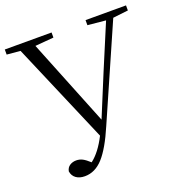

<svg xmlns="http://www.w3.org/2000/svg" viewBox="-141 -847 979 1030"><g transform="rotate(-20 348.5 -332.0)"><path d="M690 -725V-696L603 -686L369 -153Q321 -41 275 10Q229 61 170 61Q140 61 120.5 47Q101 33 97 7Q101 -14 117 -24.5Q133 -35 154 -35Q173 -35 189.5 -26.5Q206 -18 229 3Q279 -35 320 -116L75 -689L-2 -696V-725H265V-696L159 -687L357 -194L454 -429L562 -686L459 -696V-725Z"/></g></svg>

Font: GL-CurulMinamoto Light
Style: Regular
Weight: 300
Designer: Eunice (kana); Ryoko NISHIZUKA 西塚涼子 (ideographs); Frank Grießhammer (Latin, Greek & Cyrillic); Wenlong ZHANG
Foundry: Gutenberg Labo; Adobe
Version: Version 1.002